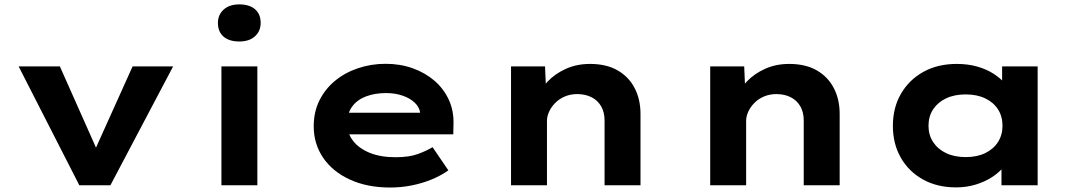

<svg xmlns="http://www.w3.org/2000/svg" viewBox="-20 -827 4804 857"><path d="M334.1 0 63.1 -530.7H247.2L430 -119.7L384.9 -115.8L571.9 -530.7H752.8L472.8 0Z M968.3 0V-530.7H1128.7V0ZM1048.1 -641.8Q1003.1 -641.8 977.9 -663.4Q952.7 -685 952.7 -724.6Q952.7 -761.1 978.4 -784.3Q1004.1 -807.4 1048.1 -807.4Q1093.2 -807.4 1118.3 -785.8Q1143.5 -764.2 1143.5 -724.6Q1143.5 -688.2 1118.1 -665Q1092.7 -641.8 1048.1 -641.8Z M1720.9 10Q1619 10 1541.9 -25.4Q1464.8 -60.7 1422.5 -122.7Q1380.3 -184.6 1380.3 -263.3Q1380.3 -327.2 1405.5 -378.2Q1430.8 -429.2 1474.6 -465.7Q1518.4 -502.2 1577.2 -522.2Q1636 -542.2 1701 -542.2Q1766.6 -542.2 1822.2 -522.3Q1877.7 -502.4 1919.2 -466.7Q1960.6 -431 1983.2 -381.9Q2005.8 -332.8 2004.2 -274L2003.2 -227.4H1489.9L1466.9 -323.8H1872.8L1855.6 -301.9V-322.4Q1852.3 -348.9 1831 -368.9Q1809.8 -388.9 1776.6 -400.2Q1743.5 -411.6 1703.3 -411.6Q1654.1 -411.6 1614.8 -397.1Q1575.6 -382.6 1552.7 -352.5Q1529.9 -322.4 1529.9 -275.5Q1529.9 -231.8 1556.3 -197.9Q1582.7 -164 1630.9 -144.6Q1679.1 -125.2 1745.4 -125.2Q1806.2 -125.2 1845.6 -139.7Q1885 -154.2 1910.8 -170.1L1981.3 -66.6Q1945.9 -41.7 1903.8 -24.8Q1861.7 -8 1816 1Q1770.3 10 1720.9 10Z M2261 0V-530.7H2412.8L2418.5 -396.7L2377.7 -387.1Q2391.2 -428.2 2424.3 -463Q2457.4 -497.9 2505.9 -519.8Q2554.4 -541.7 2613.9 -541.7Q2686.2 -541.7 2736.2 -513.2Q2786.2 -484.6 2812.5 -434.3Q2838.9 -384 2838.9 -318V0H2678.5V-289.1Q2678.5 -326.1 2663.3 -352.4Q2648.1 -378.7 2621.2 -392.6Q2594.3 -406.6 2557.2 -407.1Q2526.1 -407.1 2500.8 -396.2Q2475.4 -385.3 2458 -367.3Q2440.5 -349.3 2430.9 -328.5Q2421.4 -307.7 2421.4 -287.4V0H2341.7Q2305.3 0 2285.1 0Q2265 0 2261 0Z M3150 0V-530.7H3301.8L3307.5 -396.7L3266.7 -387.1Q3280.2 -428.2 3313.3 -463Q3346.4 -497.9 3394.9 -519.8Q3443.4 -541.7 3502.9 -541.7Q3575.2 -541.7 3625.2 -513.2Q3675.2 -484.6 3701.5 -434.3Q3727.9 -384 3727.9 -318V0H3567.5V-289.1Q3567.5 -326.1 3552.3 -352.4Q3537.1 -378.7 3510.2 -392.6Q3483.3 -406.6 3446.2 -407.1Q3415.1 -407.1 3389.8 -396.2Q3364.4 -385.3 3347 -367.3Q3329.5 -349.3 3319.9 -328.5Q3310.4 -307.7 3310.4 -287.4V0H3230.7Q3194.3 0 3174.1 0Q3154 0 3150 0Z M4247.5 9.4Q4163 9.4 4099.3 -26.1Q4035.7 -61.6 4000.5 -123.6Q3965.4 -185.6 3965.4 -265.3Q3965.4 -346.4 4001.7 -408.8Q4038 -471.2 4102 -506.5Q4165.9 -541.7 4250.5 -541.7Q4300.2 -541.7 4341.9 -529.9Q4383.5 -518 4414.5 -498Q4445.6 -478.1 4465.5 -454.4Q4485.3 -430.6 4491.4 -407.1L4453 -405.1V-530.7H4611.6V0H4450.1V-141.4L4484.2 -132.1Q4479.9 -107 4459.5 -81.8Q4439.1 -56.6 4407.6 -36.2Q4376.2 -15.9 4335.3 -3.2Q4294.4 9.4 4247.5 9.4ZM4290.3 -125.8Q4340.6 -125.8 4377.4 -143.5Q4414.2 -161.3 4434.5 -192.9Q4454.7 -224.5 4454.7 -265.3Q4454.7 -307.7 4434.5 -339.1Q4414.2 -370.5 4377.4 -388Q4340.6 -405.6 4290.3 -405.6Q4240.1 -405.6 4203 -388Q4165.9 -370.5 4145.1 -339.1Q4124.4 -307.7 4124.4 -265.3Q4124.4 -224.5 4145.1 -192.9Q4165.9 -161.3 4203 -143.5Q4240.1 -125.8 4290.3 -125.8Z"/></svg>

Font: Lexend Mega
Style: Regular
Weight: 400
Designer: Bonnie Shaver-Troup, Thomas Jockin
Foundry: Lexend
Version: Version 1.007